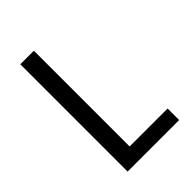

<svg xmlns="http://www.w3.org/2000/svg" viewBox="-215 -832 930 930"><g transform="rotate(-45 250.0 -367.5)"><path d="M99 0H452V-79H192V-735H99Z"/></g></svg>

Font: Noto Sans Mono CJK JP Regular
Style: Regular
Weight: 400
Designer: Ryoko NISHIZUKA (kana & ideographs); Paul D. Hunt (Latin, Greek & Cyrillic); Wenlong ZHANG (bopomofo); Sandoll Communica
Foundry: Adobe Systems Incorporated
Version: Version 1.004;PS 1.004;hotconv 1.0.82;makeotf.lib2.5.63406